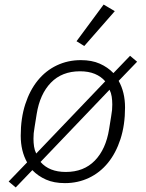

<svg xmlns="http://www.w3.org/2000/svg" viewBox="-20 -792 640 843"><path d="M18 5 99 -79Q71 -129 71 -196Q71 -273 91 -334.5Q111 -396 146 -439Q181 -482 229.5 -505Q278 -528 335 -528Q383 -528 418 -512.5Q453 -497 478 -471L551 -547L582 -521L501 -437Q529 -387 529 -320Q529 -243 509 -181.5Q489 -120 454 -77Q419 -34 370.5 -11Q322 12 265 12Q217 12 182 -3.5Q147 -19 122 -45L49 31ZM331 -479Q252 -479 203.5 -429Q155 -379 141 -291L132 -235Q129 -218 128 -207Q127 -196 127 -183Q127 -165 129.5 -148.5Q132 -132 139 -118L442 -435Q424 -456 396.5 -467.5Q369 -479 331 -479ZM269 -37Q348 -37 396.5 -87Q445 -137 459 -225L468 -281Q471 -298 472 -309Q473 -320 473 -333Q473 -351 470.5 -367.5Q468 -384 461 -398L158 -81Q196 -37 269 -37ZM350 -590 316 -611 435 -772 484 -743Z"/></svg>

Font: IBM Plex Mono Light
Style: Italic
Weight: 300
Italic angle: -9°
Monospace: yes
Designer: Mike Abbink, Paul van der Laan, Pieter van Rosmalen
Foundry: Bold Monday
Version: Version 2.3